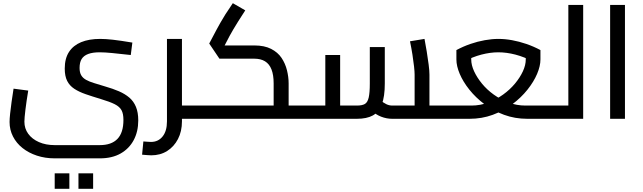

<svg xmlns="http://www.w3.org/2000/svg" viewBox="-20 -745 4033 1204"><path d="M323 248Q263 248 211.5 231Q160 214 121.5 183.5Q83 153 61.5 111Q40 69 40 20Q40 0 43.5 -32.5Q47 -65 52.5 -105.5Q58 -146 65 -189L157 -177Q146 -111 139.5 -57.5Q133 -4 133 18Q133 61 157 94Q181 127 224 146Q267 165 323 165H606Q679 165 716.5 126Q754 87 754 7Q754 -32 742 -54Q730 -76 699.5 -91.5Q669 -107 612 -124Q559 -140 517 -154.5Q475 -169 445.5 -188.5Q416 -208 401 -238Q386 -268 386 -315Q386 -378 412.5 -419Q439 -460 488.5 -480.5Q538 -501 608 -501Q642 -501 687 -496Q732 -491 810 -478L800 -400Q729 -408 682.5 -412.5Q636 -417 605 -417Q561 -417 533 -406.5Q505 -396 492 -375Q479 -354 479 -319Q479 -291 489 -273.5Q499 -256 519.5 -244.5Q540 -233 570 -224Q600 -215 639 -203Q688 -189 726 -172.5Q764 -156 791 -133Q818 -110 832.5 -75Q847 -40 847 10Q847 80 818.5 133.5Q790 187 736.5 217.5Q683 248 606 248ZM323 439V342H415V439ZM472 439V342H564V439Z M1100 0V-83H1228V0ZM928 229Q915 229 900.5 227.5Q886 226 871 225L879 142Q894 143 906.5 144Q919 145 927 145Q972 145 999.5 111Q1027 77 1027 16V-501H1121V16Q1121 79 1096 127Q1071 175 1028 202Q985 229 928 229ZM1228 0V-83Q1234 -83 1238 -80Q1242 -77 1244 -72Q1246 -67 1247 -59.5Q1248 -52 1248 -42Q1248 -33 1247 -25Q1246 -17 1244 -11.5Q1242 -6 1238 -3Q1234 0 1228 0Z M1790 0V-83H1897V0ZM1228 0Q1222 0 1218 -3Q1214 -6 1212 -11.5Q1210 -17 1209 -25Q1208 -33 1208 -42Q1208 -55 1209.5 -64Q1211 -73 1215.5 -78Q1220 -83 1228 -83ZM1228 0V-83H1728L1696 -55V-222Q1696 -275 1682.5 -309.5Q1669 -344 1642 -360.5Q1615 -377 1575 -377H1356L1292 -472L1338 -559Q1349 -579 1361.5 -601.5Q1374 -624 1392.5 -653.5Q1411 -683 1440 -725L1518 -680Q1490 -637 1472.5 -609Q1455 -581 1443 -560.5Q1431 -540 1420 -520L1373 -430L1353 -460H1575Q1638 -460 1680 -438.5Q1722 -417 1745.5 -382Q1769 -347 1779.5 -304.5Q1790 -262 1790 -222V0ZM1897 0V-83Q1903 -83 1907 -80Q1911 -77 1913 -72Q1915 -67 1916 -59.5Q1917 -52 1917 -42Q1917 -33 1916 -25Q1915 -17 1913 -11.5Q1911 -6 1907 -3Q1903 0 1897 0Z M2673 0V-83H2780V0ZM1897 0Q1891 0 1887 -3Q1883 -6 1881 -11.5Q1879 -17 1878 -25Q1877 -33 1877 -42Q1877 -55 1878.5 -64Q1880 -73 1884.5 -78Q1889 -83 1897 -83ZM2440 0Q2404 0 2369.5 -13.5Q2335 -27 2304 -56L2363 -118Q2385 -100 2403 -91.5Q2421 -83 2440 -83H2621L2580 -43V-277Q2580 -295 2576.5 -327.5Q2573 -360 2566.5 -401.5Q2560 -443 2551 -486L2642 -501Q2649 -465 2656 -422Q2663 -379 2668 -340Q2673 -301 2673 -277V0ZM1897 0V-83H2043L2020 -60V-400H2113V0ZM2113 0V-83H2217Q2251 -83 2268 -93Q2285 -103 2292 -133Q2299 -163 2299 -221V-450H2393V-221Q2393 -140 2374.5 -91Q2356 -42 2318 -21Q2280 0 2217 0ZM2780 0V-83Q2786 -83 2790 -80Q2794 -77 2796 -72Q2798 -67 2799 -59.5Q2800 -52 2800 -42Q2800 -33 2799 -25Q2798 -17 2796 -11.5Q2794 -6 2790 -3Q2786 0 2780 0Z M2780 0V-83H2936Q2991 -83 3041.5 -102Q3092 -121 3135 -152Q3178 -183 3209.5 -221Q3241 -259 3259 -298Q3277 -337 3277 -372V-433L3325 -358Q3268 -388 3212.5 -402.5Q3157 -417 3105 -417Q3054 -417 2998.5 -402.5Q2943 -388 2887 -358L2935 -433V-372Q2935 -337 2953 -298Q2971 -259 3002 -221Q3033 -183 3076 -152Q3119 -121 3169.5 -102Q3220 -83 3275 -83H3425V0H3287Q3209 0 3141 -25Q3073 -50 3018 -91.5Q2963 -133 2923.5 -182.5Q2884 -232 2863 -281.5Q2842 -331 2842 -372V-431Q2885 -454 2930 -469.5Q2975 -485 3020 -493Q3065 -501 3105 -501Q3147 -501 3191 -493Q3235 -485 3280.5 -469.5Q3326 -454 3369 -431V-372Q3369 -331 3348 -281.5Q3327 -232 3287.5 -182.5Q3248 -133 3193 -91.5Q3138 -50 3070 -25Q3002 0 2924 0ZM2780 0Q2774 0 2770 -3Q2766 -6 2764 -11.5Q2762 -17 2761 -25Q2760 -33 2760 -42Q2760 -55 2761.5 -64Q2763 -73 2767.5 -78Q2772 -83 2780 -83ZM3425 0V-83Q3431 -83 3435 -80Q3439 -77 3441 -72Q3443 -67 3444 -59.5Q3445 -52 3445 -42Q3445 -33 3444 -25Q3443 -17 3441 -11.5Q3439 -6 3435 -3Q3431 0 3425 0Z M3544 0V-714H3637V0ZM3425 0V-83H3544V0ZM3425 0Q3419 0 3415 -3Q3411 -6 3409 -11.5Q3407 -17 3406 -25Q3405 -33 3405 -42Q3405 -55 3406.5 -64Q3408 -73 3412.5 -78Q3417 -83 3425 -83Z M3806 0V-714H3899V0Z"/></svg>

Font: Cairo Play SemiBold
Style: Regular
Weight: 600
Designer: Mohamed Gaber, Accademia di Belle Arti di Urbino
Foundry: Kief Type Foundry, Accademia di Belle Arti di Urbino
Version: Version 3.130;gftools[0.9.24]